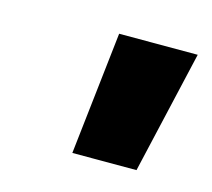

<svg xmlns="http://www.w3.org/2000/svg" viewBox="-48 -856 368 333"><g transform="rotate(15 135.5 -689.5)"><path d="M105 -579.1 129.9 -799.8H271L220.2 -579.1Z"/></g></svg>

Font: Poppins
Style: Bold Italic
Weight: 700
Italic angle: -10°
Designer: Ninad Kale (Devanagari), Jonny Pinhorn (Latin)
Foundry: Indian Type Foundry
Version: Version 3.200;PS 1.000;hotconv 16.6.54;makeotf.lib2.5.65590